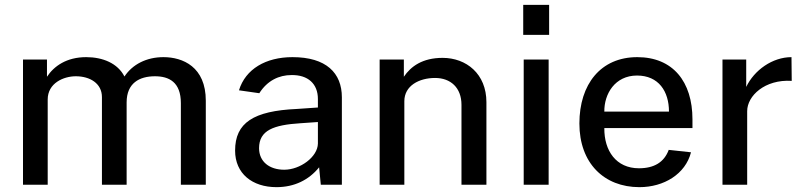

<svg xmlns="http://www.w3.org/2000/svg" viewBox="-20 -763 3321 793"><path d="M75 0H177V-352C177 -420 243 -448 293 -448C351 -448 401 -419 401 -362V0H503V-340C503 -420 556 -448 620 -448C678 -448 727 -424 727 -337V0H830V-347C830 -487 735 -527 655 -527C585 -527 527 -497 494 -447C466 -502 404 -527 336 -527C255 -527 203 -490 174 -446V-517H75Z M1122 10C1196 10 1256 -20 1298 -72L1305 0H1392V-361C1392 -462 1327 -527 1188 -527C1078 -527 994 -478 967 -390L1051 -378C1084 -430 1132 -453 1184 -453C1252 -454 1293 -417 1293 -354V-319L1206 -313C1027 -305 951 -256 951 -141C951 -46 1022 10 1122 10ZM1154 -62C1093 -62 1050 -95 1050 -151C1050 -225 1110 -247 1221 -254L1293 -259V-170C1292 -115 1220 -62 1154 -62Z M1548 0H1650V-345C1650 -409 1711 -441 1777 -441C1841 -441 1886 -401 1886 -330V0H1989V-341C1989 -458 1906 -524 1808 -524C1725 -524 1677 -489 1648 -446V-517H1548Z M2248 -743H2141V-619H2248ZM2246 -517H2143V0H2246Z M2476 -234H2840V-270C2840 -426 2759 -527 2612 -527C2461 -527 2373 -415 2373 -253C2373 -89 2475 10 2621 10C2722 10 2811 -44 2834 -134L2742 -144C2723 -93 2682 -68 2619 -68C2525 -68 2475 -140 2476 -234ZM2476 -302C2475 -375 2520 -451 2611 -451C2700 -451 2743 -386 2743 -302Z M2964 0H3066V-304C3066 -367 3139 -436 3250 -429L3249 -527C3170 -527 3095 -473 3062 -404V-517H2964Z"/></svg>

Font: United Sans Medium
Style: Regular
Weight: 500
Designer: Pablo Impallari, Rodrigo Fuenzalida (Modified by Dan O. Williams)
Version: Version 1.000;PS 001.000;hotconv 1.0.88;makeotf.lib2.5.64775